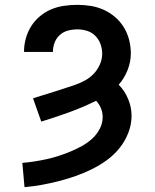

<svg xmlns="http://www.w3.org/2000/svg" viewBox="-20 -763 640 791"><path d="M81 8 72 -92Q97 -94 122.5 -98Q148 -102 173 -107.5Q198 -113 222.5 -121Q247 -129 271 -139Q295 -149 317.5 -161.5Q340 -174 359 -191Q378 -208 390.5 -231.5Q403 -255 403 -281Q403 -299 396 -316.5Q389 -334 376 -348Q322 -321 265 -300.5Q208 -280 150 -262L116 -358Q137 -365 159 -371.5Q181 -378 202.5 -385Q224 -392 246 -399Q268 -406 289.5 -413.5Q311 -421 331 -432Q351 -443 366.5 -459.5Q382 -476 391.5 -497.5Q401 -519 401 -542Q401 -562 394 -581.5Q387 -601 372.5 -615.5Q358 -630 338.5 -636Q319 -642 299 -642Q279 -642 260 -637Q241 -632 226.5 -619Q212 -606 205 -587.5Q198 -569 198 -550Q198 -550 198 -549.5Q198 -549 198 -549H79Q79 -550 79 -550Q79 -550 79 -551Q79 -578 86.5 -605Q94 -632 108.5 -655Q123 -678 144.5 -696Q166 -714 191 -724.5Q216 -735 243.5 -739Q271 -743 299 -743Q327 -743 354.5 -738.5Q382 -734 407.5 -722.5Q433 -711 454.5 -692.5Q476 -674 490.5 -650Q505 -626 512 -598.5Q519 -571 519 -543Q519 -508 505.5 -474Q492 -440 469 -414Q494 -389 508 -355Q522 -321 522 -286Q522 -250 508.5 -215.5Q495 -181 472.5 -153Q450 -125 420.5 -103.5Q391 -82 358.5 -66Q326 -50 292 -38Q258 -26 223 -17Q188 -8 152.5 -1.5Q117 5 81 8Z"/></svg>

Font: Iosevka Custom Extended
Style: Bold
Weight: 700
Width: 7
Monospace: yes
Designer: Belleve Invis
Foundry: Belleve Invis
Version: Version 11.2.4; ttfautohint (v1.8.4)